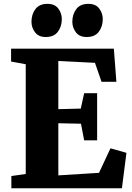

<svg xmlns="http://www.w3.org/2000/svg" viewBox="-20 -1002 704 1022"><path d="M117 -76V-660L39 -674.5V-743H586L599.5 -566.5H520.5L485.5 -667.5L290.5 -677.5V-421L410 -424L428 -506H497V-255H428L411 -343.5L290.5 -346V-68.5L507 -82L568 -212.5L653 -188.5L629 0H40.5V-65ZM223 -805Q185.5 -805 166.5 -830Q147.5 -855 147.5 -886Q147.5 -925.5 168.5 -953.5Q189.5 -981.5 232 -981.5H233Q271.5 -981.5 290.2 -956.5Q309 -931.5 309 -900.5Q309 -861 288 -833Q267 -805 224 -805ZM441 -805Q403 -805 384 -830Q365 -855 365 -886Q365 -925.5 386 -953.5Q407 -981.5 450 -981.5H451Q489.5 -981.5 508.2 -956.5Q527 -931.5 527 -900.5Q527 -861 506 -833Q485 -805 442 -805Z"/></svg>

Font: Merriweather 20pt Black
Style: Regular
Weight: 900
Version: Version 2.100